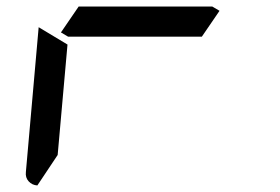

<svg xmlns="http://www.w3.org/2000/svg" viewBox="-20 -566 856 586"><path d="M650 -533 596 -454H188L166 -467L220 -546H628ZM94 0Q78 -1 67.5 -12.5Q57 -24 59 -41L98 -483L186 -430L156 -93Z"/></svg>

Font: DSEG7 Modern
Style: Italic
Weight: 400
Italic angle: -5°
Designer: Keshikan(Twitter:@keshinomi_88pro)
Version: Version 0.46